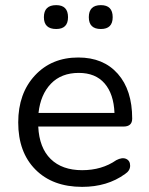

<svg xmlns="http://www.w3.org/2000/svg" viewBox="-20 -719 582 748"><path d="M373 -606Q326 -606 326 -652Q326 -699 373 -699Q419 -699 419 -652Q419 -606 373 -606ZM199 -606Q151 -606 151 -652Q151 -699 199 -699Q245 -699 245 -652Q245 -606 199 -606ZM300 9Q185 9 118 -58.5Q51 -126 51 -242Q51 -355 116 -425Q181 -495 285 -495Q383 -495 439 -431.5Q495 -368 495 -257Q495 -226 461 -226H129Q133 -143 177.5 -99.5Q222 -56 300 -56Q377 -56 433 -95Q456 -107 471.5 -100Q487 -93 487 -73.5Q487 -54 467 -41Q398 9 300 9ZM287 -435Q219 -435 178.5 -393Q138 -351 130 -279H426Q423 -353 387.5 -394Q352 -435 287 -435Z"/></svg>

Font: Nunito
Style: Regular
Weight: 400
Designer: Vernon Adams
Foundry: Vernon Adams
Version: Version 3.602